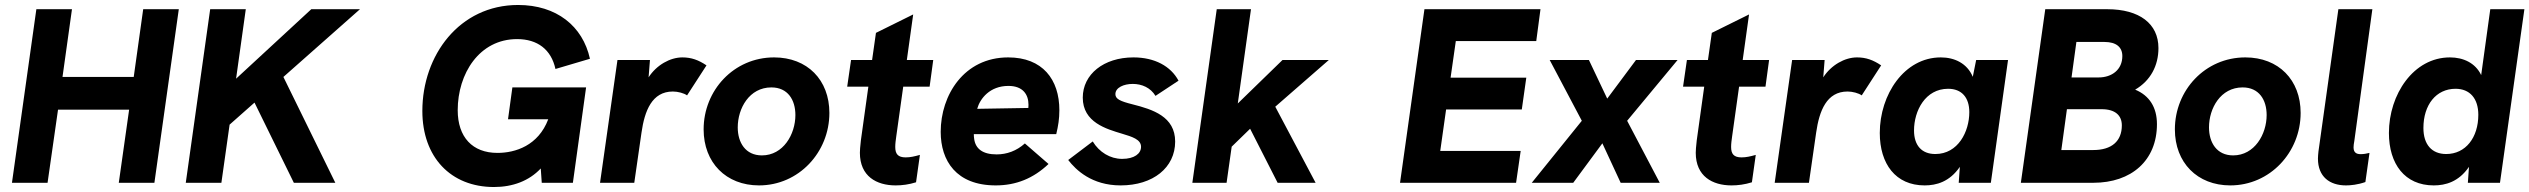

<svg xmlns="http://www.w3.org/2000/svg" viewBox="-20 -734 10157 771"><path d="M28 0H171L213 -293.5H498.5L457 0H600L698 -697H555L517 -425H231L269 -697H126Z M726 0H869L902 -233.5L1002 -322L1160 0H1326.5L1118 -425L1425.5 -697H1230L928 -418L967 -697H824Z M1963.5 17C2039 17 2104.5 -7.5 2151.5 -57.5L2155.5 0H2280.5L2333.5 -383H2037.5L2020 -255H2181.5C2141.5 -149.5 2050 -120 1977.5 -120C1877.5 -120 1818 -183 1818 -291.5C1818 -438 1904.5 -577 2056.5 -577C2138.5 -577 2193.5 -535 2210.5 -457L2349 -498C2320 -629.5 2214.5 -714 2060.5 -714C1824.5 -714 1676 -511.5 1676 -288.5C1676 -103 1790 17 1963.5 17Z M2389.5 0H2527L2556 -201.5C2568.5 -289 2598 -366.5 2682 -366.5C2702 -366.5 2726.5 -360 2739 -351L2817 -471.5C2785 -493 2756.5 -503.5 2720 -503.5C2671 -503.5 2616.5 -473 2584.5 -423.5L2590 -493H2459.5Z M3028 10.5C3187.5 10.5 3310.5 -122.5 3310.5 -280.5C3310.5 -413 3222 -503.5 3088.5 -503.5C2926.5 -503.5 2805.5 -371 2805.5 -214.5C2805.5 -81 2895.5 10.5 3028 10.5ZM2942.5 -222.5C2942.5 -299 2989 -383 3077.5 -383C3143.5 -383 3174 -333 3174 -272C3174 -195 3125.5 -110 3039.5 -110C2973.5 -110 2942.5 -161.5 2942.5 -222.5Z M3576.5 10.5C3602.5 10.5 3630 7 3658.5 -2L3674 -112C3652.5 -106 3635.5 -102 3617 -102C3585.5 -102 3575 -116 3575 -144C3575 -158 3577 -171 3579 -186L3607 -386H3713L3727.5 -493H3621.5L3647 -676L3497.5 -602L3482 -493H3397.5L3382 -386H3467L3437 -170.5C3434 -143 3433 -131 3433 -120.5C3433 -26 3500 10.5 3576.5 10.5Z M3978.5 10.5C4060 10.5 4129.5 -17.5 4190.5 -75.5L4095.5 -158C4062 -128 4023 -114 3982 -114C3925.5 -114 3897.5 -137 3892 -175.5C3891 -182 3890.5 -188 3890.5 -195.5H4221.5C4229.5 -228.5 4234 -257 4234 -291.5C4234 -415 4166.5 -503.5 4028.5 -503.5C3851 -503.5 3757.5 -352 3757.5 -204.5C3757.5 -89 3819.5 10.5 3978.5 10.5ZM3904 -297C3915.5 -338.5 3955 -389 4029.5 -389C4088 -389 4110 -354 4110 -313.5C4110 -309 4110 -304.5 4109.5 -300.5Z M4480 10.5C4610.5 10.5 4699 -61 4699 -165.5C4699 -266 4609 -294.5 4528 -315C4478 -327.5 4459 -336.5 4459 -356C4459 -382.5 4493 -397 4528.5 -397C4565.5 -397 4600 -382 4620 -349L4712.5 -410C4681.5 -468 4617 -503.5 4531.5 -503.5C4412 -503.5 4328 -435.5 4328 -342C4328 -242.5 4423 -216 4486 -197C4525.5 -185 4562 -174.5 4562 -144.5C4562 -117 4535 -96 4486 -96C4438 -96 4394 -123 4368 -166L4269.5 -91.5C4300.5 -51.5 4364 10.5 4480 10.5Z M5110.5 0H5263L5101 -305.5L5316 -493H5130L4950.5 -318.5L5003.5 -697H4866L4768 0H4905.5L4926 -145L5000 -217Z M5602 0H6068L6086.5 -128H5763.5L5787 -294.5H6091L6109 -422H5805L5826 -569H6149L6166 -697H5700Z M6131 0H6297.5L6414.5 -158.5L6488 0H6645L6514 -249L6716.5 -493H6549.5L6434 -338L6360.5 -493H6203L6332 -249Z M6933 10.5C6959 10.5 6986.5 7 7015 -2L7030.5 -112C7009 -106 6992 -102 6973.5 -102C6942 -102 6931.5 -116 6931.5 -144C6931.5 -158 6933.5 -171 6935.5 -186L6963.5 -386H7069.5L7084 -493H6978L7003.5 -676L6854 -602L6838.5 -493H6754L6738.5 -386H6823.5L6793.5 -170.5C6790.5 -143 6789.5 -131 6789.5 -120.5C6789.5 -26 6856.5 10.5 6933 10.5Z M7106.5 0H7244L7273 -201.5C7285.5 -289 7315 -366.5 7399 -366.5C7419 -366.5 7443.5 -360 7456 -351L7534 -471.5C7502 -493 7473.5 -503.5 7437 -503.5C7388 -503.5 7333.5 -473 7301.5 -423.5L7307 -493H7176.5Z M7708.5 10.5C7755.5 10.5 7808.5 -3.5 7850 -64L7845.5 0H7974.5L8043.5 -493H7915.5L7902 -425.5C7879.5 -479.5 7829 -503.5 7773.5 -503.5C7627 -503.5 7528.5 -354.5 7528.5 -200C7528.5 -76 7592 10.5 7708.5 10.5ZM7666 -210C7666 -289.5 7711.5 -377.5 7803 -377.5C7857.5 -377.5 7888 -342.5 7888 -283.5C7888 -205.5 7843 -115.5 7751.5 -115.5C7696.5 -115.5 7666 -150.5 7666 -210Z M8095 0H8386C8539 0 8641.5 -89.5 8641.5 -235.5C8641.5 -303 8611 -350.5 8554 -374C8615.5 -410 8647.5 -470 8647.5 -541C8647.5 -639 8571 -697 8442 -697H8193ZM8257.5 -131.5 8280 -295.5H8419.5C8474 -295.5 8500.5 -270.5 8500.5 -230.5C8500.5 -167 8459.5 -131.5 8386 -131.5ZM8298.5 -423 8318 -565.5H8431C8478 -565.5 8502.5 -544.5 8502.5 -509C8502.5 -454.5 8461 -423 8407 -423Z M8936 10.5C9095.5 10.5 9218.5 -122.5 9218.5 -280.5C9218.5 -413 9130 -503.5 8996.5 -503.5C8834.5 -503.5 8713.5 -371 8713.5 -214.5C8713.5 -81 8803.5 10.5 8936 10.5ZM8850.5 -222.5C8850.5 -299 8897 -383 8985.5 -383C9051.5 -383 9082 -333 9082 -272C9082 -195 9033.5 -110 8947.5 -110C8881.5 -110 8850.5 -161.5 8850.5 -222.5Z M9400.5 10.5C9418.5 10.5 9447.5 8 9478.5 -3L9495 -120C9483.5 -117 9471 -115 9459.5 -115C9443 -115 9431 -121 9431 -142C9431 -148.5 9432 -157.5 9434 -167.5L9506.5 -697H9370L9290 -125.5C9289 -115.5 9288 -105.5 9288 -97C9288 -24.5 9335 10.5 9400.5 10.5Z M9753 10.5C9800 10.5 9853 -3.5 9894.5 -64L9890 0H10019L10117 -697H9980L9943.5 -432.5C9920 -481.5 9871.5 -503.5 9818 -503.5C9671.5 -503.5 9573 -354.5 9573 -200C9573 -76 9636.5 10.5 9753 10.5ZM9711.5 -220C9711.5 -313 9762.5 -377.5 9840.5 -377.5C9898 -377.5 9932 -338.5 9932 -273C9932 -181.5 9881 -115.5 9803 -115.5C9745 -115.5 9711.5 -154 9711.5 -220Z"/></svg>

Font: HK Grotesk ExtraBold
Style: Italic
Weight: 800
Italic angle: -16°
Designer: Alfredo Marco Pradil
Foundry: Hanken Design Co.
Version: Version 3.001;FEAKit 1.0